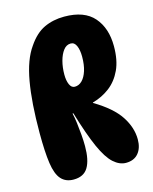

<svg xmlns="http://www.w3.org/2000/svg" viewBox="-113 -814 715 896"><g transform="rotate(-15 245.0 -366.0)"><path d="M131 7Q93 7 71 -17.5Q49 -42 41 -97Q33 -152 33 -244Q33 -390 50.5 -490Q68 -590 108 -646Q143 -698 186.5 -718.5Q230 -739 284 -739Q381 -739 427 -686Q473 -633 473 -546Q473 -478 451.5 -432Q430 -386 393.5 -358Q357 -330 310 -317V-315Q396 -264 432 -209Q468 -154 468 -97Q468 -55 447 -30Q426 -5 387 -5Q356 -5 327 -31Q298 -57 270 -119.5Q242 -182 209 -292H205Q210 -272 213.5 -244Q217 -216 219.5 -186Q222 -156 222 -130Q222 -63 201 -28Q180 7 131 7ZM248 -410Q268 -410 283.5 -425.5Q299 -441 308 -469.5Q317 -498 317 -537Q317 -569 308 -589.5Q299 -610 281 -610Q260 -610 245.5 -591Q231 -572 223 -542Q215 -512 215 -477Q215 -448 223.5 -429Q232 -410 248 -410Z"/></g></svg>

Font: DynaPuff Condensed SemiBold
Style: Regular
Weight: 600
Width: 3
Designer: Toshi Omagari, Jennifer Daniel
Foundry: Google Fonts
Version: Version 2.000